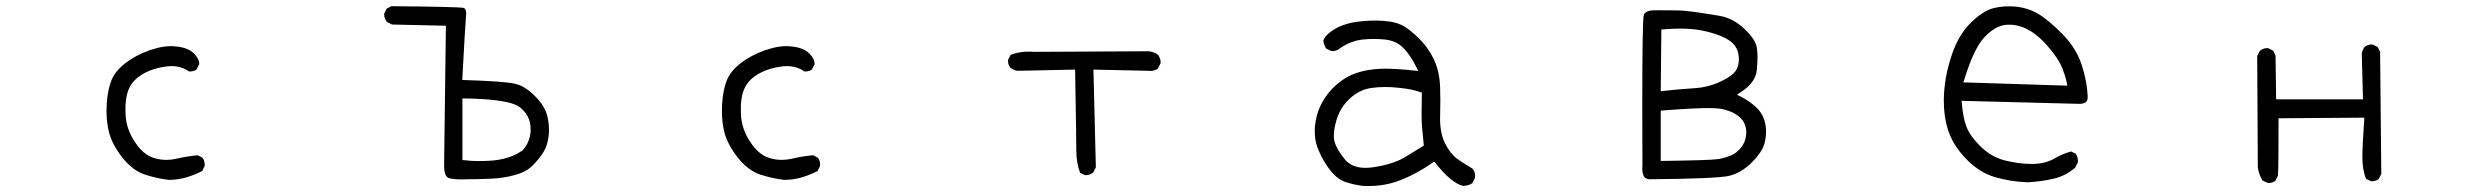

<svg xmlns="http://www.w3.org/2000/svg" viewBox="-20 -587 8040 624"><path d="M627.4 -379.4Q627.4 -396 610.4 -413.1Q590.8 -432.6 551.8 -436Q544.4 -437 534.2 -437Q523.9 -437 510.7 -435.1Q489.3 -431.6 466.8 -423.8Q420.9 -407.7 386.7 -381.3Q353.5 -355 341.8 -325.2Q329.6 -293.9 326.7 -247.6Q326.2 -236.8 326.2 -226.1Q326.2 -191.4 333.5 -160.2Q342.8 -120.1 377 -75.7Q411.1 -32.7 451.2 -19.5Q492.7 -6.3 528.8 -2.4Q558.6 -2.4 586.2 -10.7Q613.8 -19 637.2 -31.2L645 -47.4Q645.5 -49.3 645.5 -52Q645.5 -54.7 644.5 -59.1Q643.6 -67.4 638.2 -74.2L622.6 -82.5Q583.5 -78.6 551.8 -70.8Q536.1 -67.4 520.5 -67.4Q501 -67.4 481.4 -73.2Q445.8 -83.5 418.5 -125.5Q391.1 -166 388.2 -212.4Q387.7 -222.7 387.7 -233.4Q387.7 -281.7 404.8 -309.6Q417 -329.6 439.9 -343.8Q472.7 -364.3 518.1 -370.6Q527.8 -372.1 537.1 -372.1Q569.8 -372.1 593.8 -355Q595.2 -354.5 597.9 -354.5Q600.6 -354.5 604.5 -355.5Q612.8 -356.4 619.1 -361.8L627.4 -378.4Q627.4 -378.9 627.4 -379.4Z M1575.7 -64.9Q1556.2 -63.5 1534.7 -63.5Q1513.2 -63.5 1482.9 -66.9V-267.1Q1530.3 -266.6 1553.2 -264.6Q1641.6 -258.3 1667 -240.2Q1704.6 -212.9 1704.6 -166.5Q1704.6 -128.4 1679.2 -99.1L1678.2 -98.1L1661.1 -87.4Q1622.6 -67.9 1575.7 -64.9ZM1764.2 -165.5Q1764.2 -188 1758.3 -211.9Q1749.5 -244.6 1717 -276.4Q1684.6 -308.1 1653.3 -314.9Q1621.1 -322.8 1482.4 -327.1Q1491.7 -503.4 1494.6 -535.6Q1495.1 -539.6 1495.1 -541.7Q1495.1 -543.9 1494.9 -546.1Q1494.6 -548.3 1494.1 -551.3Q1492.7 -556.6 1490.7 -558.8Q1488.8 -561 1485.4 -561.5Q1467.3 -564.9 1252 -566.9L1236.8 -559.1L1229 -543.5Q1228.5 -542 1228.5 -540.5Q1228.5 -526.4 1237.8 -515.6L1253.9 -507.3L1429.2 -503.4Q1423.3 -49.8 1423.3 -49.3Q1423.3 -11.2 1440.7 -7.6Q1458 -3.9 1479 -3.9L1495.1 -4.4Q1534.2 -4.4 1576.4 -6.3Q1618.7 -8.3 1654.8 -18.6Q1691.9 -28.8 1713.1 -51Q1734.4 -73.2 1747.1 -94.2Q1759.8 -115.2 1763.2 -146.5Q1764.2 -155.8 1764.2 -165.5Z M2627.4 -379.4Q2627.4 -396 2610.4 -413.1Q2590.8 -432.6 2551.8 -436Q2544.4 -437 2534.2 -437Q2523.9 -437 2510.7 -435.1Q2489.3 -431.6 2466.8 -423.8Q2420.9 -407.7 2386.7 -381.3Q2353.5 -355 2341.8 -325.2Q2329.6 -293.9 2326.7 -247.6Q2326.2 -236.8 2326.2 -226.1Q2326.2 -191.4 2333.5 -160.2Q2342.8 -120.1 2377 -75.7Q2411.1 -32.7 2451.2 -19.5Q2492.7 -6.3 2528.8 -2.4Q2558.6 -2.4 2586.2 -10.7Q2613.8 -19 2637.2 -31.2L2645 -47.4Q2645.5 -49.3 2645.5 -52Q2645.5 -54.7 2644.5 -59.1Q2643.6 -67.4 2638.2 -74.2L2622.6 -82.5Q2583.5 -78.6 2551.8 -70.8Q2536.1 -67.4 2520.5 -67.4Q2501 -67.4 2481.4 -73.2Q2445.8 -83.5 2418.5 -125.5Q2391.1 -166 2388.2 -212.4Q2387.7 -222.7 2387.7 -233.4Q2387.7 -281.7 2404.8 -309.6Q2417 -329.6 2439.9 -343.8Q2472.7 -364.3 2518.1 -370.6Q2527.8 -372.1 2537.1 -372.1Q2569.8 -372.1 2593.8 -355Q2595.2 -354.5 2597.9 -354.5Q2600.6 -354.5 2604.5 -355.5Q2612.8 -356.4 2619.1 -361.8L2627.4 -378.4Q2627.4 -378.9 2627.4 -379.4Z M3508.3 -17.6Q3522.5 -17.6 3533.2 -26.9L3541.5 -43L3533.7 -360.8L3714.8 -356.9Q3717.3 -356.4 3719 -356.4Q3720.7 -356.4 3722.7 -356.7Q3724.6 -356.9 3727.5 -357.4Q3730.5 -357.9 3732.9 -358.9Q3738.3 -360.4 3742.7 -363.8L3751.5 -380.4Q3752 -381.8 3752 -386Q3752 -390.1 3750 -396.5Q3748 -402.8 3743.2 -409.2Q3730 -418.5 3713.4 -420.4L3340.3 -418.5Q3298.8 -421.9 3264.6 -408.7L3256.3 -393.1Q3255.9 -391.6 3255.9 -390.1Q3255.9 -376 3264.6 -366.2Q3273.9 -358.9 3286.6 -356.9L3474.1 -360.8Q3478 -137.7 3478 -97.9Q3478 -58.1 3490.2 -25.4L3505.4 -18.1Q3506.8 -17.6 3508.3 -17.6Z M4418 -41.5Q4373 -41.5 4350.6 -69.3Q4323.7 -102.5 4317.4 -126.5Q4314.9 -135.3 4314.9 -145.5Q4314.9 -165.5 4322.3 -192.4Q4333.5 -234.9 4365.2 -265.1Q4397.5 -295.9 4438 -301.3Q4459.5 -304.2 4480.2 -304.2Q4501 -304.2 4515.4 -302.7Q4529.8 -301.3 4537.8 -300.3Q4545.9 -299.3 4553.7 -298.1Q4561.5 -296.9 4568.8 -295.4Q4583 -292 4601.1 -286.1Q4600.1 -243.2 4600.1 -218.5Q4600.1 -193.8 4601.6 -175Q4603 -156.2 4607.4 -113.8L4542 -73.7Q4503.9 -52.7 4443.4 -43.5Q4429.7 -41.5 4418 -41.5ZM4309.6 -420.9Q4324.2 -420.9 4334 -429.2Q4369.1 -454.1 4408.2 -458.5Q4427.2 -460.4 4445.6 -460.4Q4463.9 -460.4 4481.4 -458.5Q4518.6 -454.1 4541 -431.2Q4563.5 -408.2 4582.5 -370.1L4589.4 -356.4L4574.2 -357.9Q4518.1 -363.8 4481.4 -363.8Q4445.3 -363.8 4412.1 -356.4Q4382.8 -349.6 4360.8 -337.9Q4341.8 -327.6 4322.8 -311Q4294.4 -286.6 4275.9 -252Q4257.3 -217.3 4253.4 -174.8Q4252.9 -167.5 4252.9 -160.6Q4252.9 -153.8 4253.7 -144Q4254.4 -134.3 4257.6 -121.3Q4260.7 -108.4 4266.6 -95.7Q4283.7 -57.1 4306.2 -29.8Q4328.1 -3.4 4353.8 4.9Q4379.4 13.2 4408.2 17.1Q4418 17.6 4427.2 17.6Q4481 17.6 4527.3 0Q4583 -21 4634.8 -57.6L4641.1 -62L4646 -56.2Q4696.3 7.3 4734.4 17.1Q4752.4 17.1 4765.1 8.3L4773.4 -8.3Q4773.9 -12.2 4773.9 -15.6Q4773.9 -28.8 4766.1 -38.6Q4746.6 -50.3 4732.4 -59.6Q4718.3 -68.8 4715.3 -71.3Q4691.9 -89.4 4676 -121.8Q4660.2 -154.3 4660.2 -201.7Q4660.2 -205.6 4660.6 -220.2Q4661.1 -234.9 4661.1 -259.3Q4661.1 -283.7 4660.4 -301.5Q4659.7 -319.3 4658.2 -330.6Q4656.7 -341.8 4654.3 -352.5Q4649.4 -374 4640.1 -394Q4621.1 -433.6 4589.8 -463.9Q4558.6 -494.1 4536.4 -505.1Q4514.2 -516.1 4481.9 -518.6Q4467.3 -520 4458.7 -520Q4450.2 -520 4440.4 -520Q4430.7 -520 4412.6 -518.6Q4335.9 -513.2 4295.4 -476.1Q4282.7 -463.9 4280.8 -454.1Q4282.7 -440.4 4290 -429.2L4306.2 -421.4Q4308.1 -420.9 4309.6 -420.9Z M5377.4 -64V-227.5Q5483.9 -235.8 5533.2 -235.8Q5558.6 -235.8 5574 -233.2Q5589.4 -230.5 5604.7 -224.1Q5620.1 -217.8 5632.3 -207.5Q5655.3 -188.5 5655.3 -156.7Q5655.3 -114.3 5616.7 -87.4Q5591.8 -74.2 5565.2 -70.1Q5538.6 -65.9 5377.4 -64ZM5427.7 -553.2 5360.4 -553.7Q5327.1 -553.7 5322.3 -538.1Q5317.4 -522 5317.4 -236.8Q5317.4 -154.8 5317.9 -50.8V-50.3Q5317.4 -43.9 5317.4 -38.6Q5317.4 -18.6 5325.7 -10.3Q5331.5 -4.4 5342.8 -4.4Q5560.5 -6.3 5599.9 -15.6Q5639.2 -24.9 5674.6 -60.3Q5710 -95.7 5716.3 -127.9Q5719.7 -143.6 5719.7 -158.2Q5719.7 -209 5687 -238.8Q5664.1 -259.8 5637.7 -272.9L5625 -279.3L5637.2 -287.1Q5685.5 -318.4 5689.5 -358.4Q5691.9 -381.3 5691.9 -399.2Q5691.9 -417 5689.9 -430.7Q5686.5 -458 5649.4 -493.2Q5612.3 -528.3 5566.7 -535.9Q5521 -543.5 5486.3 -548.3Q5451.7 -553.2 5427.7 -553.2ZM5579.1 -325.7Q5579.1 -325.7 5579.1 -325.7ZM5439.5 -494.1Q5476.6 -494.1 5506.3 -488.8Q5556.6 -479.5 5588.9 -462.4Q5623.5 -443.8 5629.4 -413.1Q5631.3 -402.8 5631.3 -393.6Q5631.3 -370.6 5620.1 -355.5Q5607.9 -339.4 5579.1 -325.7Q5536.1 -303.2 5486.6 -300.3Q5437 -297.4 5377.4 -290.5L5379.4 -491.2Q5414.6 -494.1 5439.5 -494.1Z M6510.7 -506.8Q6539.1 -506.8 6566.4 -493.2Q6595.7 -478.5 6620.8 -452.4Q6646 -426.3 6666.3 -396Q6686.5 -365.7 6696.8 -319.3L6698.7 -308.6L6360.8 -319.3L6364.3 -329.6Q6395 -429.2 6429.2 -465.8Q6463.9 -502.9 6499 -506.3Q6504.9 -506.8 6510.7 -506.8ZM6512.2 -566.4Q6505.9 -566.4 6497.8 -566.2Q6489.7 -565.9 6478 -564.2Q6466.3 -562.5 6455.6 -559.6Q6423.3 -550.3 6384.8 -512.7Q6346.2 -475.1 6324.2 -411.1Q6297.4 -333.5 6297.4 -258.8Q6297.4 -210.4 6309.6 -169.4Q6325.7 -114.7 6373.5 -66.9Q6415 -25.9 6462.4 -11.7Q6513.7 3.4 6569.3 5.4Q6613.3 3.4 6654.3 -6.3Q6693.4 -15.1 6724.6 -42.5L6732.9 -59.1Q6733.4 -61 6733.4 -64.9Q6733.4 -68.8 6731.7 -75Q6730 -81.1 6726.1 -87.4L6710.9 -94.7Q6682.6 -86.9 6656.7 -71.8Q6626.5 -54.2 6583.7 -54.2Q6541 -54.2 6496.6 -65.4Q6451.2 -76.7 6415 -112.8Q6382.3 -145.5 6371.1 -174.8Q6359.9 -204.1 6356 -250.5L6355 -259.3Q6737.8 -249.5 6737.8 -249.5Q6756.3 -249.5 6762.2 -258.8Q6765.1 -263.7 6765.1 -272.5Q6763.2 -321.8 6745.6 -376Q6728 -430.2 6682.6 -476.6Q6636.7 -523.4 6601.6 -543.5Q6560.5 -566.4 6512.2 -566.4Z M7352.5 7.8Q7366.2 7.8 7375 0.5L7383.3 -16.1Q7385.3 -40 7385.3 -194.3V-202.6L7664.1 -204.6Q7657.7 -113.8 7657.7 -75.2Q7657.7 -36.6 7669.4 -5.9L7685.1 1.5Q7687 2 7688.5 2Q7702.1 2 7710.9 -5.4L7719.2 -21.5L7715.3 -418.9L7707.5 -434.1L7691.9 -441.9Q7689.9 -442.4 7688.5 -442.4Q7674.3 -442.4 7665 -434.6Q7657.7 -425.3 7655.8 -412.6L7659.7 -264.2H7377.4L7375.5 -407.2L7367.7 -422.4L7352.1 -430.2Q7350.6 -430.7 7349.1 -430.7Q7335 -430.7 7324.2 -421.4L7315.9 -405.3L7317.9 -43.5Q7321.3 -19.5 7333 -0.5L7349.1 7.3Q7351.1 7.8 7352.5 7.8Z"/></svg>

Font: NaikaiFont
Style: Light
Weight: 300
Version: Version 1.89